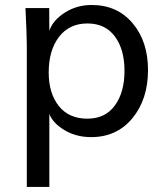

<svg xmlns="http://www.w3.org/2000/svg" viewBox="-20 -533 657 762"><path d="M326.7 -62Q397.5 -62 435.8 -114.3Q474.1 -166.5 474.1 -252Q474.1 -336.9 435.8 -388.4Q397.5 -439.9 327.1 -439.9Q254.9 -439.9 214.1 -386.5Q173.3 -333 173.3 -245.6Q173.3 -162.6 213.4 -112.3Q253.4 -62 326.7 -62ZM86.4 209V-355.5Q86.4 -388.2 81.1 -501H175.3L175.8 -411.1Q189.9 -452.6 237.3 -482.9Q284.7 -513.2 343.8 -513.2Q445.3 -513.2 506.3 -440.9Q567.4 -368.7 567.4 -254.9Q567.4 -139.2 505.6 -64Q443.8 11.2 341.8 11.2Q282.2 11.2 235.8 -16.6Q189.5 -44.4 175.8 -81.1V209Z"/></svg>

Font: Muli
Style: Regular
Weight: 400
Designer: Vernon Adams
Foundry: newtypography
Version: Version 2; ttfautohint (v1.00rc1.6-4cba) -l 8 -r 50 -G 200 -